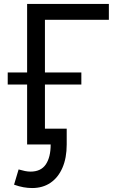

<svg xmlns="http://www.w3.org/2000/svg" viewBox="-20 -730 589 970"><path d="M51 203 74 126Q91 131 106 134Q121 137 134 137Q187 137 211.5 100.5Q236 64 236 0H118V-80H317V0Q317 68 295.5 117.5Q274 167 235 193.5Q196 220 142 220Q121 220 98.5 216Q76 212 51 203ZM117 0V-710H530V-630H207V0ZM19 -303V-364H391V-303Z"/></svg>

Font: YasnoRaleway Medium
Style: Regular
Weight: 500
Designer: Matt McInerney, Pablo Impallari, Rodrigo Fuenzalida
Foundry: Matt McInerney, Pablo Impallari, Rodrigo Fuenzalida
Version: Version 4.026